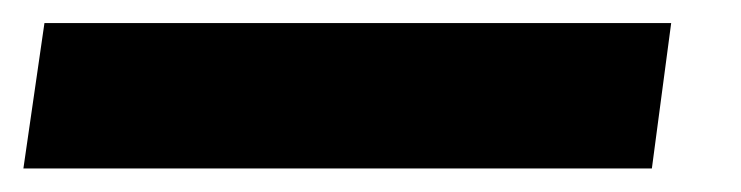

<svg xmlns="http://www.w3.org/2000/svg" viewBox="-88 51 637 165"><path d="M488.8 70.8 472.2 195.8H-67.9L-49.8 70.8Z"/></svg>

Font: Human Sans Bold
Style: Italic
Weight: 700
Italic angle: -8°
Designer: Tim Radville
Foundry: Continuum
Version: Version 1.000;FEAKit 1.0